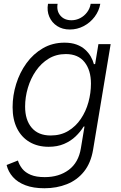

<svg xmlns="http://www.w3.org/2000/svg" viewBox="-20 -770 633 1004"><path d="M212.4 214.4Q154.3 214.4 113 198.7Q71.8 183.1 47.4 155.5Q22.9 127.9 14.6 92.8L73.7 69.3Q80.6 92.3 96.4 112.3Q112.3 132.3 140.9 144.3Q169.4 156.2 213.9 156.2Q288.6 156.2 339.6 118.2Q390.6 80.1 402.8 5.9L421.9 -108.9L417 -107.9Q400.4 -80.6 375 -56.4Q349.6 -32.2 314.7 -17.3Q279.8 -2.4 234.4 -2.4Q177.2 -2.4 134.8 -27.3Q92.3 -52.2 69.1 -98.6Q45.9 -145 45.9 -209.5Q45.9 -271 64.5 -330.8Q83 -390.6 118.4 -439.5Q153.8 -488.3 204.1 -517.6Q254.4 -546.9 317.4 -546.9Q353.5 -546.9 380.1 -537.1Q406.7 -527.3 425 -510.7Q443.4 -494.1 454.6 -474.4Q465.8 -454.6 471.2 -434.1L477.5 -435.5L494.6 -539.1H558.6L466.8 12.7Q455.1 82.5 419.2 127.2Q383.3 171.9 329.8 193.1Q276.4 214.4 212.4 214.4ZM245.1 -61.5Q297.4 -61.5 336.7 -85.2Q376 -108.9 402.6 -148.2Q429.2 -187.5 442.4 -235.6Q455.6 -283.7 455.6 -333Q455.6 -402.8 422.1 -445.1Q388.7 -487.3 324.2 -487.3Q273.9 -487.3 234.6 -463.4Q195.3 -439.5 167.7 -399.4Q140.1 -359.4 125.7 -310.5Q111.3 -261.7 111.3 -212.4Q111.3 -142.6 145.8 -102.1Q180.2 -61.5 245.1 -61.5ZM345.2 -615.7Q306.6 -615.7 278.8 -633.8Q251 -651.9 237.8 -682.4Q224.6 -712.9 231 -750H281.2Q274.9 -712.9 295.7 -688.5Q316.4 -664.1 353.5 -664.1Q377.9 -664.1 399.4 -675.3Q420.9 -686.5 435.5 -706.1Q450.2 -725.6 454.1 -750H504.4Q498 -712.9 474.9 -682.1Q451.7 -651.4 417.7 -633.5Q383.8 -615.7 345.2 -615.7Z"/></svg>

Font: Inter 18pt Light
Style: Italic
Weight: 300
Italic angle: -9.3988°
Designer: Rasmus Andersson
Foundry: rsms
Version: Version 4.001;git-66647c0bb